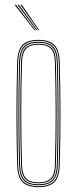

<svg xmlns="http://www.w3.org/2000/svg" viewBox="-20 -770 318 795"><path d="M139.2 5Q95.5 5 74.1 -15Q52.8 -35 51.2 -85Q48.2 -189.2 48.1 -293Q48 -396.8 51.2 -514Q52.8 -563 73.4 -584Q94 -605 139.2 -605Q184.8 -605 205.2 -584Q225.8 -563 227.2 -514Q230 -410.8 230.4 -305.2Q230.8 -199.8 227.2 -85Q225.8 -35 204.4 -15Q183 5 139.2 5ZM139.2 1Q180.8 1 201.4 -18Q222 -37 223.2 -85.2Q226.8 -202 226.5 -305.8Q226.2 -409.5 223.2 -513.8Q222 -562.2 201.5 -581.6Q181 -601 139.2 -601Q97.8 -601 77.1 -581.6Q56.5 -562.2 55.2 -513.8Q52.2 -409.5 52.1 -305.6Q52 -201.8 55.2 -85.2Q56.5 -37 77.1 -18Q97.8 1 139.2 1ZM139.2 -3Q97.8 -3 79.1 -22.1Q60.5 -41.2 59.2 -85.2Q56 -195.8 56 -299.6Q56 -403.5 59.2 -513.8Q60.5 -558.5 79.1 -577.8Q97.8 -597 139.2 -597Q180.8 -597 199.4 -577.8Q218 -558.5 219.2 -513.8Q222.2 -409.5 222.5 -305.5Q222.8 -201.5 219.2 -85.2Q218 -41.2 199.4 -22.1Q180.8 -3 139.2 -3ZM139.2 -7Q178.8 -7 196.4 -25.1Q214 -43.2 215.2 -85.5Q218.5 -196.2 218.5 -300Q218.5 -403.8 215.2 -513.5Q214 -556 196.4 -574.5Q178.8 -593 139.2 -593Q99.8 -593 82.1 -574.5Q64.5 -556 63.2 -513.5Q60.2 -409 60.1 -305.2Q60 -201.5 63.2 -85.5Q64.5 -43.2 82.2 -25.1Q100 -7 139.2 -7ZM139.2 -11Q104 -11 86.2 -27.4Q68.5 -43.8 67.2 -85.5Q64 -196.5 64 -299.9Q64 -403.2 67.2 -513.5Q68.5 -556 86.2 -572.5Q104 -589 139.2 -589Q174.5 -589 192.4 -572.5Q210.2 -556 211.2 -513.5Q214.2 -408.8 214.5 -305.5Q214.8 -202.2 211.2 -85.5Q210.2 -43.8 192.4 -27.4Q174.5 -11 139.2 -11ZM139.2 -15Q174.5 -15 190.4 -31.5Q206.2 -48 207.2 -85.8Q210.5 -197.2 210.5 -299.9Q210.5 -402.5 207.2 -513.5Q206.2 -551.8 190.4 -568.4Q174.5 -585 139.2 -585Q104 -585 88.2 -568.4Q72.5 -551.8 71.2 -513.5Q68 -401.8 68 -298.8Q68 -195.8 71.2 -85.8Q72.5 -48 88.2 -31.5Q104 -15 139.2 -15ZM122.5 -645 40.5 -750H46.5L126.5 -645ZM130.5 -645 52.5 -750H58.5L134.5 -645ZM138.5 -645 64.5 -750H70.5L142.5 -645Z"/></svg>

Font: Big Shoulders Inline Display Thin
Style: Regular
Weight: 100
Designer: Patric King
Foundry: XO Type Co
Version: Version 1.000